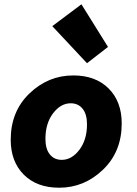

<svg xmlns="http://www.w3.org/2000/svg" viewBox="-20 -864 640 896"><path d="M256 12Q152 12 91 -49Q30 -110 30 -212Q30 -344 117.5 -428Q205 -512 322 -512Q426 -512 487 -451Q548 -390 548 -288Q548 -156 460.5 -72Q373 12 256 12ZM268 -118Q315 -118 350.5 -165Q386 -212 386 -284Q386 -331 365.5 -356.5Q345 -382 310 -382Q263 -382 227.5 -335Q192 -288 192 -216Q192 -169 212.5 -143.5Q233 -118 268 -118ZM386 -569 224 -742 360 -844 484 -645Z"/></svg>

Font: TypoPRO Source Code Pro
Style: Italic
Weight: 900
Italic angle: -11°
Monospace: yes
Designer: Paul D. Hunt, Teo Tuominen
Foundry: Adobe Systems Incorporated
Version: Version 1.030;PS 1.0;hotconv 1.0.84;makeotf.lib2.5.63406